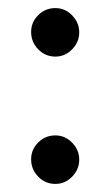

<svg xmlns="http://www.w3.org/2000/svg" viewBox="-20 -444 271 475"><path d="M57 -365Q57 -389 74.5 -406.5Q92 -424 117 -424Q141 -424 158.5 -406Q176 -388 176 -364Q176 -340 158.5 -322Q141 -304 117 -304Q92 -304 74.5 -322Q57 -340 57 -365ZM57 -50Q57 -74 74.5 -91.5Q92 -109 117 -109Q141 -109 158.5 -91Q176 -73 176 -49Q176 -25 158.5 -7Q141 11 117 11Q92 11 74.5 -7Q57 -25 57 -50Z"/></svg>

Font: Vermiglione Medium
Style: Regular
Weight: 500
Version: Version 1.000